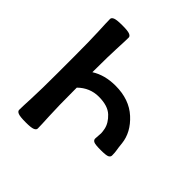

<svg xmlns="http://www.w3.org/2000/svg" viewBox="-179 -787 928 928"><g transform="rotate(45 285.5 -323.0)"><path d="M190.9 -285.6V-267.6Q190.9 -156.2 194.1 -94.7Q197.3 -33.2 197.3 -12.7Q197.3 -2.9 184.3 2.4Q171.4 7.8 135.7 7.8Q96.2 7.8 83 2.4Q69.8 -2.9 69.8 -12.7Q69.8 -33.2 72.8 -94.7Q75.7 -156.2 75.7 -267.6V-378.9Q75.7 -490.2 72.8 -551.8Q69.8 -613.3 69.8 -633.8Q69.8 -643.6 83 -648.9Q96.2 -654.3 135.7 -654.3Q171.4 -654.3 184.3 -648.9Q197.3 -643.6 197.3 -633.8Q197.3 -613.3 194.3 -551.8Q191.9 -513.2 191.4 -391.6Q243.7 -424.8 316.9 -424.8Q411.1 -424.8 469.7 -371.1Q528.3 -317.4 535.6 -250Q538.6 -220.2 541 -207.5Q543.5 -194.8 543.5 -174.3Q543.5 -164.6 533.4 -159.2Q523.4 -153.8 485.4 -153.8Q447.3 -153.8 437.5 -159.2Q427.7 -164.6 427.7 -174.3Q427.7 -185.1 429 -194.1Q430.2 -203.1 430.2 -212.4Q430.2 -222.2 426.8 -239.7Q419.9 -272.9 389.4 -301.5Q358.9 -330.1 297.4 -330.1Q236.3 -330.1 190.9 -285.6Z"/></g></svg>

Font: ALMAS
Style: Bold
Weight: 700
Designer: ALMAS Font/ by Husham Jawad Kadhim, derived from the Bainsely font by/ Paul James MIller
Foundry: High-Logic / Made with FontCreator
Version: Version 1.411;September 19, 2021;FontCreator 14.0.0.2814 32-